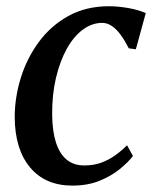

<svg xmlns="http://www.w3.org/2000/svg" viewBox="-20 -570 485 600"><path d="M206 10Q121.5 10 74 -46.8Q26.5 -103.5 26 -204Q26 -265 44.8 -326Q63.5 -387 100.8 -438Q138 -489 193.2 -519.8Q248.5 -550.5 320.5 -550.5Q348 -550.5 380.2 -545Q412.5 -539.5 435.5 -529L404.5 -416L382.5 -419Q370 -443.5 356.8 -461.5Q343.5 -479.5 329.2 -489Q315 -498.5 299.5 -498.5Q267.5 -498.5 239 -477.5Q210.5 -456.5 189 -418Q167.5 -379.5 155 -327Q142.5 -274.5 143 -211.5Q143.5 -159.5 155 -124.2Q166.5 -89 188.5 -71Q210.5 -53 243 -53Q272 -53 295.2 -61.2Q318.5 -69.5 338.8 -83.8Q359 -98 377 -116L395.5 -82.5Q381 -63.5 354.5 -41.8Q328 -20 291 -5Q254 10 206 10Z"/></svg>

Font: Merriweather 60pt Medium
Style: Italic
Weight: 500
Italic angle: -7.8°
Version: Version 2.101